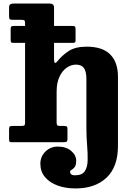

<svg xmlns="http://www.w3.org/2000/svg" viewBox="-20 -800 790 1080"><path d="M58 -654H121V-669.5Q121 -682 117.2 -685.2Q113.5 -688.5 101 -688.5H52Q38 -688.5 34.5 -692.5Q31 -696.5 31 -710.5V-757.5Q31 -772 38 -776Q45 -780 57.5 -780H259.5Q270 -780 277 -775.2Q284 -770.5 284 -757V-654H387.5Q397.5 -654 401.2 -651Q405 -648 405 -637V-574Q405 -565 402.2 -562Q399.5 -559 391 -559H284V-468Q284 -432.5 301.5 -454Q328 -487.5 365.8 -512.5Q403.5 -537.5 467 -537.5Q557 -537.5 600.2 -493.5Q643.5 -449.5 643.5 -369V20.5Q643.5 139 579.2 199.5Q515 260 404.5 260Q348.5 260 303.8 243.5Q259 227 233 196Q207 165 207 121Q207 80.5 235.5 52.5Q264 24.5 305 24.5Q351.5 24.5 380 48.5Q408.5 72.5 408.5 104Q408.5 129.5 399.8 140.2Q391 151 382.5 155.5Q374 160 374 166.5Q374 173.5 379.8 179.8Q385.5 186 403 186Q441.5 186 456.8 163.2Q472 140.5 473 102.5Q474 64.5 470 17.2Q466 -30 466 -79V-354.5Q466 -399 451.8 -417.8Q437.5 -436.5 407.5 -436.5Q380.5 -436.5 355.5 -419.5Q330.5 -402.5 314.5 -368.5Q298.5 -334.5 298.5 -283V-111.5Q298.5 -100 302 -95.8Q305.5 -91.5 317.5 -91.5H340Q351.5 -91.5 355.5 -88.5Q359.5 -85.5 359.5 -73.5V-17.5Q359.5 -5.5 354 -2.8Q348.5 0 337.5 0H46.5Q35.5 0 33.2 -4Q31 -8 31 -19.5V-72Q31 -84.5 34.5 -88Q38 -91.5 50.5 -91.5H98Q112 -91.5 116.5 -94.2Q121 -97 121 -110.5V-559H54Q45 -559 42.5 -562.2Q40 -565.5 40 -575V-638Q40 -648.5 44.2 -651.2Q48.5 -654 58 -654Z"/></svg>

Font: Besley* Heavy
Style: Regular
Weight: 800
Designer: Owen Earl
Foundry: indestructible type*
Version: Version 3.000; ttfautohint (v1.8.3)